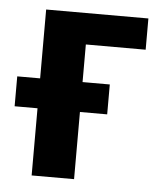

<svg xmlns="http://www.w3.org/2000/svg" viewBox="-42 -522 462 559"><g transform="rotate(5 189.0 -242.5)"><path d="M70.8 -283.7V-484.9H369.6V-393.6H194.8V-283.7H274.4V-196.3H194.8V0H70.8V-196.3H3.9V-283.7Z"/></g></svg>

Font: Carlito
Style: Bold
Weight: 700
Designer: Lukasz Dziedzic
Foundry: tyPoland Lukasz Dziedzic
Version: Version 1.104